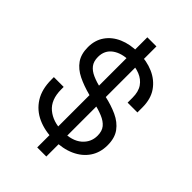

<svg xmlns="http://www.w3.org/2000/svg" viewBox="-268 -925 1149 1149"><g transform="rotate(45 306.5 -350.0)"><path d="M313 14Q237 14 177 -13Q117 -40 82.5 -94.5Q48 -149 48 -231V-252H131V-231Q131 -144 182 -101.5Q233 -59 313 -59Q395 -59 438 -96Q481 -133 481 -189Q481 -228 462 -251Q443 -274 408 -288.5Q373 -303 326 -314L273 -327Q212 -343 165 -366Q118 -389 91.5 -426.5Q65 -464 65 -523Q65 -582 95 -625Q125 -668 178 -691Q231 -714 302 -714Q373 -714 429 -689.5Q485 -665 518 -617.5Q551 -570 551 -498V-456H468V-498Q468 -549 446.5 -580Q425 -611 387.5 -626Q350 -641 302 -641Q233 -641 191 -610.5Q149 -580 149 -524Q149 -487 166.5 -464Q184 -441 217 -426.5Q250 -412 296 -401L349 -388Q409 -375 458 -352.5Q507 -330 535.5 -291.5Q564 -253 564 -191Q564 -129 533 -83Q502 -37 445.5 -11.5Q389 14 313 14ZM275 116V-816H352V116Z"/></g></svg>

Font: Space Grotesk Light
Style: Regular
Weight: 400
Version: Version 2.000